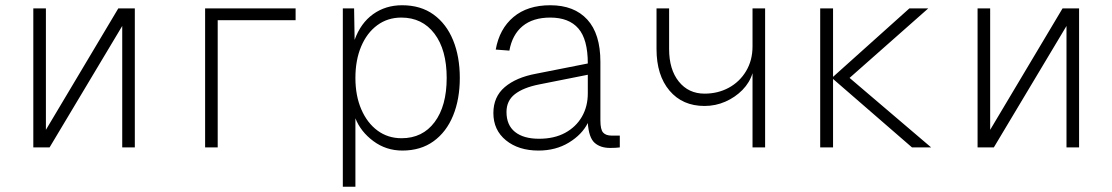

<svg xmlns="http://www.w3.org/2000/svg" viewBox="-20 -562 4240 732"><path d="M107 0V-530H155V-67L431 -530H494V0H446V-463L169 0Z M762 0V-530H1107V-485H810V0Z M1287 150V-530H1330L1332 -410Q1355 -474 1402.5 -508Q1450 -542 1513 -542Q1584 -542 1633 -506.5Q1682 -471 1707.5 -408.5Q1733 -346 1733 -265Q1733 -184 1707.5 -121.5Q1682 -59 1633 -23.5Q1584 12 1514 12Q1452 12 1403.5 -24Q1355 -60 1335 -111V150ZM1511 -35Q1591 -35 1637 -96.5Q1683 -158 1683 -265Q1683 -372 1636.5 -433.5Q1590 -495 1510 -495Q1458 -495 1418.5 -466Q1379 -437 1357 -385Q1335 -333 1335 -265Q1335 -197 1357.5 -145Q1380 -93 1419.5 -64Q1459 -35 1511 -35Z M2033 12Q1957 12 1909 -27Q1861 -66 1861 -131Q1861 -193 1904.5 -230Q1948 -267 2024 -281L2221 -320Q2221 -412 2185 -453.5Q2149 -495 2078 -495Q2012 -495 1972.5 -462.5Q1933 -430 1922 -369L1870 -373Q1884 -452 1937.5 -497Q1991 -542 2078 -542Q2169 -542 2219 -487.5Q2269 -433 2269 -326V-103Q2269 -68 2279.5 -56.5Q2290 -45 2312 -45H2343V0Q2338 1 2326.5 1.5Q2315 2 2306 2Q2269 2 2247 -17.5Q2225 -37 2221 -93Q2199 -49 2149 -18.5Q2099 12 2033 12ZM2035 -33Q2093 -33 2134.5 -55.5Q2176 -78 2198.5 -117Q2221 -156 2221 -206V-277L2035 -240Q1975 -228 1943 -203Q1911 -178 1911 -135Q1911 -85 1943.5 -59Q1976 -33 2035 -33Z M2849 0V-283Q2838 -247 2810.5 -219Q2783 -191 2745.5 -174.5Q2708 -158 2666 -158Q2582 -158 2532.5 -216.5Q2483 -275 2483 -375V-530H2531V-375Q2531 -297 2568 -251Q2605 -205 2666 -205Q2717 -205 2758.5 -227.5Q2800 -250 2824.5 -291Q2849 -332 2849 -385V-530H2897V0Z M3107 0V-530H3156V-269L3447 -530H3519L3219 -265L3530 0H3457L3156 -261V0Z M3707 0V-530H3755V-67L4031 -530H4094V0H4046V-463L3769 0Z"/></svg>

Font: Geist Mono UltraLight
Style: Regular
Weight: 200
Monospace: yes
Designer: Basement.studio, Andrés Briganti, Mateo Zaragoza
Foundry: Basement.studio, Vercel, Andrés Briganti, Guido Ferreyra, Mateo Zaragoza
Version: Version 1.400; ttfautohint (v1.8.4.7-5d5b)